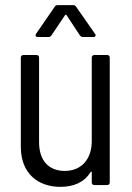

<svg xmlns="http://www.w3.org/2000/svg" viewBox="-20 -720 514 747"><path d="M239 -661 291 -582C294 -578 298 -576 303 -576H344C349 -576 352 -579 352 -582C352 -584 352 -586 350 -588L276 -694C273 -699 269 -700 264 -700H205C200 -700 196 -699 193 -694L120 -588C116 -582 119 -576 127 -576H168C173 -576 177 -577 180 -582L233 -661C234 -663 238 -663 239 -661ZM337 -496V-171C337 -100 296 -55 232 -55C169 -55 132 -96 132 -167V-496C132 -502 128 -506 122 -506H71C65 -506 61 -502 61 -496V-149C61 -44 129 7 215 7C267 7 308 -11 332 -50C334 -53 337 -53 337 -49V-10C337 -4 341 0 347 0H397C403 0 407 -4 407 -10V-496C407 -502 403 -506 397 -506H347C341 -506 337 -502 337 -496Z"/></svg>

Font: Barlow Semi Condensed
Style: Regular
Weight: 400
Width: 4
Designer: Jeremy Tribby
Foundry: Tribby Type
Version: Version 1.422;hotconv 1.0.109;makeotfexe 2.5.65596